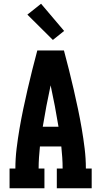

<svg xmlns="http://www.w3.org/2000/svg" viewBox="-20 -1004 540 1024"><path d="M31 0V-105H62Q62 -158 68.5 -211.5Q75 -265 84 -317.5Q93 -370 104 -422.5Q115 -475 127 -527Q139 -579 152 -631Q165 -683 179 -735H321Q335 -683 348 -631Q361 -579 373 -527Q385 -475 396 -422.5Q407 -370 416 -317.5Q425 -265 431.5 -211.5Q438 -158 438 -105H469V0H283V-105H314Q314 -135 312 -164.5Q310 -194 307 -223H193Q190 -194 188 -164.5Q186 -135 186 -105H217V0ZM208 -328H292Q283 -383 272.5 -438.5Q262 -494 250 -549Q238 -494 227.5 -438.5Q217 -383 208 -328ZM262 -791 126 -926 199 -984 322 -839Z"/></svg>

Font: Iosevka Curly Slab Extrabold
Style: Regular
Weight: 800
Monospace: yes
Designer: Belleve Invis
Foundry: Belleve Invis
Version: Version 22.1.2; ttfautohint (v1.8.4)